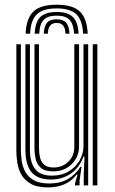

<svg xmlns="http://www.w3.org/2000/svg" viewBox="-20 -788 487 816"><path d="M184 8.5Q137.5 8.5 110.4 -7.1Q83.2 -22.8 70.2 -47Q57.2 -71.2 53.4 -98Q49.5 -124.8 49.5 -147V-600H68.8V-150Q68.8 -129 72.2 -104.5Q75.8 -80 87.5 -58Q99.2 -36 123.6 -22.1Q148 -8.2 189.8 -8.2Q236 -8.2 269 -27.4Q302 -46.5 322 -79.5H326.5L318.2 -21V0H298.8V-8.2L309.5 -46H305.8Q283.5 -17.2 252.9 -4.4Q222.2 8.5 184 8.5ZM374.2 0V-600H393.8V0ZM205.8 -59.8Q168.8 -59.8 152 -76.1Q135.2 -92.5 130.9 -115.1Q126.5 -137.8 126.5 -156.2V-600H145.8V-157.2Q145.8 -138.2 149.9 -119.6Q154 -101 167.2 -88.6Q180.5 -76.2 208.5 -76.2Q244.8 -76.2 270.2 -100.6Q295.8 -125 295.8 -164V-600H316V-165.5Q316 -121.5 285 -90.6Q254 -59.8 205.8 -59.8ZM195 -25Q139.2 -25.5 113.6 -56.6Q88 -87.8 88 -151V-600H107.2V-153.2Q107.2 -98.5 128.9 -70Q150.5 -41.5 201.2 -41.5Q241.8 -41.5 271.8 -59.5Q301.8 -77.5 318.2 -106.1Q334.8 -134.8 334.8 -166.8V-600H354.8V0H336V-51L339.2 -121.8H334.5Q317 -74.8 280.4 -49.8Q243.8 -24.8 195 -25ZM220.8 -768Q153 -768 122.4 -739.4Q91.8 -710.8 88.8 -644.8H108Q110.5 -702.5 136.8 -727.4Q163 -752.2 220.8 -752.2Q278.2 -752.2 304.4 -727.4Q330.5 -702.5 333.2 -644.8H352.8Q349.5 -710.8 318.9 -739.4Q288.2 -768 220.8 -768ZM220.8 -737Q173 -737 151.2 -715.6Q129.5 -694.2 127.5 -644.8H146.8Q148.5 -685.8 165.6 -703.6Q182.8 -721.5 220.8 -721.5Q258.5 -721.5 275.6 -703.6Q292.8 -685.8 294.8 -644.8H314Q311.5 -694.2 289.9 -715.6Q268.2 -737 220.8 -737ZM220.8 -706Q193 -706 180.2 -691.8Q167.5 -677.5 166 -644.8H183.5Q184 -690.5 220.8 -690.5Q257.8 -690.5 258 -644.8H275.2Q273.8 -677.5 261 -691.8Q248.2 -706 220.8 -706Z"/></svg>

Font: Big Shoulders Inline Text SemiBold
Style: Regular
Weight: 600
Designer: Patric King
Foundry: XO Type Co
Version: Version 1.000